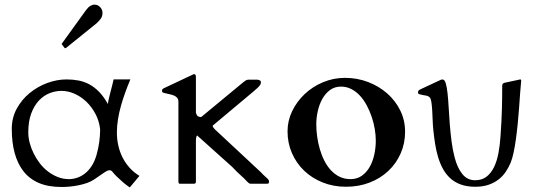

<svg xmlns="http://www.w3.org/2000/svg" viewBox="-20 -799 2342 835"><path d="M31.2 -238.8Q31.2 -286.6 52.7 -326.2Q74.2 -365.7 108.6 -394Q143.1 -422.4 185.3 -438Q227.5 -453.6 269.5 -453.6Q296.4 -453.6 321 -449Q345.7 -444.3 368.2 -432.4Q390.6 -420.4 410.9 -399.7Q431.2 -378.9 449.2 -346.7Q450.2 -356 453.4 -369.9Q456.5 -383.8 460.4 -398.7Q464.4 -413.6 468 -428Q471.7 -442.4 474.1 -453.6H546.9Q535.6 -426.8 525.1 -397.9Q514.6 -369.1 506.3 -339.8Q498 -310.5 493.2 -280.8Q488.3 -251 488.3 -222.7Q488.3 -194.3 494.4 -166.7Q500.5 -139.2 512.7 -114.7Q524.9 -90.3 543.5 -69.6Q562 -48.8 586.4 -34.2L544.4 16.1Q528.3 5.4 514.6 -6.6Q501 -18.6 488.8 -30.3Q476.1 -42.5 470.2 -50.5Q464.4 -58.6 456.5 -58.6Q452.1 -58.6 447.8 -56.9Q443.4 -55.2 436.3 -50.5Q429.2 -45.9 418.2 -38.3Q407.2 -30.8 390.1 -19Q377 -9.8 358.9 -3.4Q340.8 2.9 321.5 6.8Q302.2 10.7 283.2 12.5Q264.2 14.2 248.5 14.2Q189.5 14.2 148.7 -3.4Q107.9 -21 82 -54.2Q31.2 -119.6 31.2 -238.8ZM103 -223.1Q103 -201.2 109.1 -177.7Q115.2 -154.3 126.5 -131.6Q137.7 -108.9 153.3 -88.6Q168.9 -68.4 188.7 -53.2Q208.5 -38.1 231.4 -29.1Q254.4 -20 279.8 -20Q297.4 -20 315.2 -25.9Q333 -31.7 349.1 -44.2Q365.2 -56.6 378.4 -76.7Q391.6 -96.7 399.9 -125.5Q415.5 -180.7 415.5 -237.3Q411.1 -273.9 394.8 -304.4Q378.4 -335 355 -357.2Q331.5 -379.4 303.5 -391.6Q275.4 -403.8 247.6 -403.8Q221.2 -403.8 195.3 -393.6Q169.4 -383.3 148.9 -361.3Q128.4 -339.4 115.7 -305.2Q103 -271 103 -223.1ZM250 -605Q248 -606.9 248 -607.9Q248 -608.9 250 -610.8L354 -754.9Q363.3 -767.6 372.6 -773.2Q381.8 -778.8 390.6 -778.8Q405.8 -778.8 415.8 -767.8Q425.8 -756.8 425.8 -742.7Q425.8 -727.5 417.2 -716.3Q408.7 -705.1 398.9 -696.8L267.6 -590.8Q265.1 -589.4 264.2 -589.4Q262.2 -589.4 262 -589.6Q261.7 -589.8 260.7 -590.8Z M832 -8.3Q832 -1.5 825.2 0H760.7Q757.8 -1 756.8 -3.4Q755.9 -5.9 755.9 -8.8V-356.4Q755.9 -368.2 749.5 -374.8Q743.2 -381.3 733.4 -384.8Q723.6 -388.2 712.4 -390.4Q701.2 -392.6 690.9 -395.5Q688 -396.5 686.3 -398.2Q684.6 -399.9 684.6 -405.3Q684.6 -407.7 686 -410.2Q687.5 -412.6 691.9 -415L816.4 -473.6Q818.4 -474.6 820.6 -475.6Q822.8 -476.6 823.7 -476.6Q832 -476.6 832 -464.8V-309.1Q835.9 -294.9 842.3 -292.5Q848.6 -290 855 -290L1038.1 -441.4Q1043.5 -445.8 1048.8 -449.2Q1054.2 -452.6 1061.5 -452.6H1097.7Q1101.6 -452.6 1108.2 -450.2Q1114.7 -447.8 1114.7 -441.4Q1114.7 -438 1113.8 -434.8Q1112.8 -431.6 1109.4 -427Q1106 -422.4 1098.9 -415.8Q1091.8 -409.2 1079.6 -398.9L904.8 -252.4Q904.8 -248.5 908.2 -243.9Q911.6 -239.3 914.1 -236.8L1114.7 -49.8Q1125.5 -38.1 1132.6 -32Q1139.6 -25.9 1143.3 -22.2Q1147 -18.6 1148.4 -16.1Q1149.9 -13.7 1149.9 -8.8Q1149.9 -6.3 1148.9 -3.2Q1147.9 0 1142.1 0H1069.8Q1065.9 0 1062 -2.7Q1058.1 -5.4 1055.2 -8.8Q1043.9 -21.5 1027.6 -35.9Q1011.2 -50.3 989.7 -73.2L838.9 -208.5Q838.9 -209 838.4 -209.5H837.9Q835 -209.5 833.5 -202.1Q832 -194.8 832 -185.5V-8.3Z M1230.5 -228Q1230.5 -273.9 1250.7 -315.9Q1271 -357.9 1305.2 -390.1Q1339.4 -422.4 1384.8 -441.4Q1430.2 -460.4 1480.5 -460.4Q1533.2 -460.4 1580.6 -442.4Q1627.9 -424.3 1663.8 -392.8Q1699.7 -361.3 1720.7 -318.6Q1741.7 -275.9 1741.7 -226.1Q1741.7 -175.3 1722.4 -131.6Q1703.1 -87.9 1668.9 -55.7Q1634.8 -23.4 1587.6 -5.1Q1540.5 13.2 1484.9 13.2Q1429.7 13.2 1383.1 -5.6Q1336.4 -24.4 1302.5 -56.9Q1268.6 -89.4 1249.5 -133.3Q1230.5 -177.2 1230.5 -228ZM1355.5 -258.8Q1355.5 -232.4 1359.4 -204.3Q1363.3 -176.3 1371.1 -149.7Q1378.9 -123 1390.9 -99.6Q1402.8 -76.2 1419.4 -58.3Q1436 -40.5 1457 -30.3Q1478 -20 1504.4 -20Q1533.2 -20 1554 -34.9Q1574.7 -49.8 1588.1 -73.7Q1601.6 -97.7 1607.9 -127.4Q1614.3 -157.2 1614.3 -187Q1614.3 -210.9 1609.9 -237.5Q1605.5 -264.2 1596.7 -290.3Q1587.9 -316.4 1575.2 -340.3Q1562.5 -364.3 1545.7 -382.6Q1528.8 -400.9 1508.1 -411.6Q1487.3 -422.4 1462.9 -422.4Q1435.5 -422.4 1415.3 -407.5Q1395 -392.6 1381.8 -368.9Q1368.7 -345.2 1362.1 -316.2Q1355.5 -287.1 1355.5 -258.8Z M2046.9 13.2Q2010.3 13.2 1983.4 3.2Q1956.5 -6.8 1937.5 -24.4Q1918.5 -42 1905.8 -65.7Q1893.1 -89.4 1885 -116.5Q1877 -143.6 1872.3 -173.3Q1867.7 -203.1 1864.7 -232.4Q1862.3 -253.9 1861.6 -276.9Q1860.8 -299.8 1859.6 -319.8Q1858.4 -339.8 1856.2 -354.5Q1854 -369.1 1849.6 -374.5Q1843.8 -380.9 1835 -382.8Q1826.2 -384.8 1817.9 -386Q1809.6 -387.2 1803.7 -389.2Q1797.9 -391.1 1797.9 -397.5Q1797.9 -401.9 1800.3 -404.8Q1802.7 -407.7 1806.6 -409.7L1898.4 -452.6Q1899.4 -453.1 1901.4 -453.1Q1903.3 -453.1 1905.3 -453.1Q1913.6 -453.1 1918.5 -437Q1923.3 -420.9 1926.3 -394Q1929.2 -367.2 1931.2 -332.3Q1933.1 -297.4 1936 -259.8Q1939 -222.2 1943.8 -184.1Q1948.7 -146 1957.5 -113.3Q1969.2 -68.4 1991 -41.7Q2012.7 -15.1 2046.4 -15.1Q2075.7 -15.1 2095.7 -30.5Q2115.7 -45.9 2128.4 -72Q2141.1 -98.1 2147.7 -133.1Q2154.3 -168 2156.7 -207Q2159.2 -241.2 2160.6 -270Q2162.1 -298.8 2162.8 -325Q2163.6 -351.1 2163.8 -375.7Q2164.1 -400.4 2164.1 -426.3Q2164.1 -436.5 2174.3 -439Q2199.7 -444.3 2213.1 -447.3Q2226.6 -450.2 2233.4 -451.7Q2240.7 -453.6 2242.2 -453.6Q2246.6 -453.6 2246.6 -447.8Q2244.1 -423.3 2241.9 -392.3Q2239.7 -361.3 2237.3 -327.6Q2234.9 -293.9 2231.4 -259.5Q2228 -225.1 2223.6 -193.6Q2219.2 -162.1 2213.6 -135.5Q2208 -108.9 2200.7 -91.3Q2191.9 -70.3 2179.2 -51.5Q2166.5 -32.7 2147.9 -18.3Q2129.4 -3.9 2104.5 4.6Q2079.6 13.2 2046.9 13.2Z"/></svg>

Font: Cardo
Style: Bold
Weight: 700
Designer: David J. Perry
Foundry: David J. Perry
Version: Version 1.0011